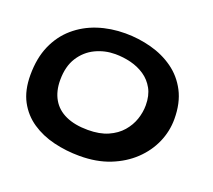

<svg xmlns="http://www.w3.org/2000/svg" viewBox="-96 -628 862 778"><g transform="rotate(20 335.0 -239.0)"><path d="M315.5 26.5Q257.5 26.5 203.8 13.5Q150 0.5 107.8 -28Q65.5 -56.5 41 -102.2Q16.5 -148 16.5 -214Q16.5 -286.5 40.2 -340.8Q64 -395 106 -431.2Q148 -467.5 203.2 -485.8Q258.5 -504 321.5 -504Q378.5 -504 433 -489.5Q487.5 -475 531 -444Q574.5 -413 600.2 -363.8Q626 -314.5 626 -245Q626 -192.5 604.8 -144Q583.5 -95.5 543.2 -57.2Q503 -19 445.8 3.8Q388.5 26.5 315.5 26.5ZM311 -84Q362 -84 397.5 -99.8Q433 -115.5 455.2 -141.2Q477.5 -167 487.8 -197.5Q498 -228 498 -258Q498 -300 481.8 -329.2Q465.5 -358.5 438.8 -376.5Q412 -394.5 379 -402.8Q346 -411 311.5 -411Q266.5 -411 226.5 -391.8Q186.5 -372.5 161.8 -333.8Q137 -295 137 -236Q137 -188 156.8 -153.8Q176.5 -119.5 215.5 -101.8Q254.5 -84 311 -84Z"/></g></svg>

Font: Gluten
Style: Regular
Weight: 400
Designer: Tyler Finck
Foundry: Etcetera Type Company
Version: Version 1.300